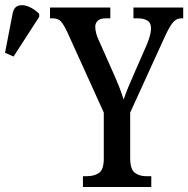

<svg xmlns="http://www.w3.org/2000/svg" viewBox="-30 -744 749 764"><path d="M300 0V-43H317Q345 -43 364 -56Q383 -69 383 -113V-296L237 -618Q223 -647 212 -659Q201 -671 179 -671H169V-714H409V-671H391Q368 -671 358.5 -661Q349 -651 349 -638Q349 -626 353 -610.5Q357 -595 363 -584L422 -451Q448 -393 462 -348Q469 -369 480 -396Q491 -423 505 -454L554 -566Q571 -607 571 -631Q571 -653 556.5 -662Q542 -671 518 -671H501V-714H699V-671H691Q672 -671 658 -654.5Q644 -638 624 -594L488 -296V-117Q488 -70 506.5 -56.5Q525 -43 550 -43H572V0ZM24 -519 -10 -534 20 -689Q25 -716 43.5 -721.5Q62 -727 84.5 -717.5Q107 -708 126 -689V-677Z"/></svg>

Font: Noto Serif ExtraCondensed Medium
Style: Regular
Weight: 500
Width: 2
Designer: Monotype Design Team
Foundry: Monotype Imaging Inc.
Version: Version 2.015